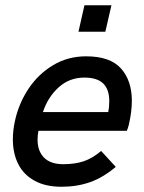

<svg xmlns="http://www.w3.org/2000/svg" viewBox="-20 -710 553 736"><path d="M29.3 -175.8Q29.3 -211.9 38.1 -250Q52.7 -314.9 89.8 -370.6Q127 -426.3 183.6 -460.2Q240.2 -494.1 310.1 -494.1Q402.3 -494.1 443.8 -447.5Q485.4 -400.9 485.4 -323.7Q485.4 -280.8 473.6 -231Q471.2 -221.2 466.3 -208.5H127.4Q124 -191.4 124 -174.3Q124 -130.9 148.9 -105.7Q173.8 -80.6 222.7 -80.6Q267.6 -80.6 301.3 -92Q335 -103.5 367.7 -131.3L423.8 -70.3Q374.5 -28.8 324.7 -11.5Q274.9 5.9 215.8 5.9Q153.8 5.9 111.8 -17.6Q69.8 -41 49.6 -81.8Q29.3 -122.6 29.3 -175.8ZM395 -280.3Q398.9 -300.3 398.9 -322.3Q398.9 -367.2 375.7 -389.9Q352.5 -412.6 303.2 -412.6Q246.1 -412.6 204.8 -375.2Q163.6 -337.9 144.5 -280.3ZM280.8 -588.4 303.7 -689.9H407.2L383.8 -588.4Z"/></svg>

Font: Acari Sans Medium
Style: Italic
Weight: 500
Italic angle: -13°
Designer: Alfredo Marco Pradil and Stefan Peev
Foundry: Hanken Design Co.
Version: Version 1.045